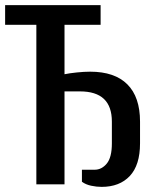

<svg xmlns="http://www.w3.org/2000/svg" viewBox="-20 -720 608 750"><path d="M377 10Q357 10 336 5.5Q315 1 300 -10V-57H350Q377 -57 397 -81Q417 -105 417 -160V-245Q417 -304 386 -333.5Q355 -363 292 -363H232V0H122V-623H0V-700H373V-623H232V-430Q251 -434 280 -437Q309 -440 332 -440Q428 -440 477.5 -390.5Q527 -341 527 -245V-160Q527 -75 487 -32.5Q447 10 377 10Z"/></svg>

Font: Cuprum SemiBold
Style: Regular
Weight: 600
Designer: Jovanny Lemonad
Foundry: Jovanny Lemonad
Version: Version 3.000